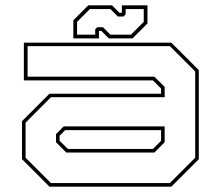

<svg xmlns="http://www.w3.org/2000/svg" viewBox="-20 -700 828 720"><path d="M165.5 0 62.5 -103V-245.5L165.5 -348.5H584V-368L553.5 -398.5H69.5V-540H622.5L725.5 -437V-103L622.5 0ZM171 -13.5H617L712 -108.5V-432L617 -527H83.5V-412.5H559L597.5 -374V-335.5H171L76 -240V-108.5ZM228.5 -128 190 -166.5V-197L219 -226H597.5V-166.5L559 -128ZM234.5 -141.5H553.5L584 -172V-212H224.5L203.5 -191V-172ZM255 -556V-624L311 -680H400L428 -652H437V-680H533V-612L477 -556H388L360 -584H351V-556ZM269 -570H337V-590L345 -598H366L394 -570H471L519 -618V-666H451V-646L443 -638H422L394 -666H317L269 -618Z"/></svg>

Font: Tourney Expanded Thin
Style: Regular
Weight: 100
Width: 7
Designer: Tyler Finck
Foundry: Etcetera Type Co
Version: Version 1.010; ttfautohint (v1.8.3)